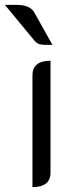

<svg xmlns="http://www.w3.org/2000/svg" viewBox="-60 -758 300 787"><path d="M73 -449Q73 -509 147 -509V-50Q147 9 73 9ZM80 -593 -40 -738H9Q62 -738 80 -708L155 -574Q117 -573 103.5 -576.5Q90 -580 80 -593Z"/></svg>

Font: K2D Light
Style: Regular
Weight: 300
Designer: Katatrad Aksorn Co.,Ltd.
Foundry: Cadson Demak Co.,Ltd.
Version: Version 1.000; ttfautohint (v1.6)